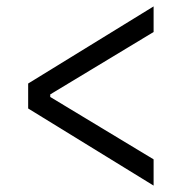

<svg xmlns="http://www.w3.org/2000/svg" viewBox="-20 -596 568 600"><path d="M68 -257V-335L460 -576V-496L137 -301V-293L460 -98V-16Z"/></svg>

Font: PlemolJP
Style: Regular
Weight: 400
Monospace: yes
Version: v2.0.4; ttfautohint (v1.8.4.7-5d5b-dirty) -l 6 -r 45 -G 200 